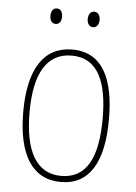

<svg xmlns="http://www.w3.org/2000/svg" viewBox="-52 -740 558 790"><g transform="rotate(5 227.5 -345.0)"><path d="M127 -668C127 -651 134 -636 151 -636C167 -636 175 -649 175 -668C175 -686 167 -700 151 -700C134 -700 127 -684 127 -668ZM281 -668C281 -651 289 -636 305 -636C322 -636 330 -650 330 -668C330 -686 322 -700 305 -700C289 -700 281 -685 281 -668ZM404 -264C404 -428 356 -537 229 -537C111 -537 50 -440 50 -265C50 -88 110 10 229 10C347 10 404 -87 404 -264ZM76 -265C76 -423 125 -512 229 -512C339 -512 378 -413 378 -265C378 -102 332 -15 228 -15C124 -15 76 -107 76 -265Z"/></g></svg>

Font: Noto Sans Myanmar UI Condensed Thin
Style: Regular
Weight: 100
Width: 3
Designer: Monotype Design Team
Foundry: Monotype Imaging Inc.
Version: Version 2.103